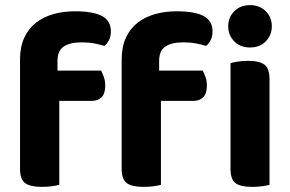

<svg xmlns="http://www.w3.org/2000/svg" viewBox="-20 -721 1131 748"><path d="M204 -446H374Q379 -436 384.5 -421Q390 -406 390 -388Q390 -356 375.5 -342Q361 -328 338 -328H211V-1Q201 2 183 4.5Q165 7 143 7Q98 7 78 -7.5Q58 -22 58 -64V-489Q58 -538 74.5 -574Q91 -610 120 -632.5Q149 -655 188 -666Q227 -677 272 -677Q343 -677 377.5 -658.5Q412 -640 412 -598Q412 -579 404.5 -564.5Q397 -550 387 -542Q368 -548 346.5 -552Q325 -556 298 -556Q252 -556 228 -539.5Q204 -523 204 -484ZM600 -446H770Q775 -436 780.5 -421Q786 -406 786 -388Q786 -356 771.5 -342Q757 -328 734 -328H607V-1Q597 2 579 4.5Q561 7 539 7Q494 7 474 -7.5Q454 -22 454 -64V-489Q454 -538 470.5 -574Q487 -610 516 -632.5Q545 -655 584 -666Q623 -677 668 -677Q739 -677 773.5 -658.5Q808 -640 808 -598Q808 -579 800.5 -564.5Q793 -550 783 -542Q764 -548 742.5 -552Q721 -556 694 -556Q648 -556 624 -539.5Q600 -523 600 -484ZM1030 -1Q1020 2 1002 4.5Q984 7 962 7Q917 7 897.5 -7.5Q878 -22 878 -64V-475Q888 -478 906 -481Q924 -484 946 -484Q991 -484 1010.5 -469Q1030 -454 1030 -412ZM869 -619Q869 -653 892.5 -677Q916 -701 954 -701Q992 -701 1015.5 -677Q1039 -653 1039 -619Q1039 -584 1015.5 -560Q992 -536 954 -536Q916 -536 892.5 -560Q869 -584 869 -619Z"/></svg>

Font: Baloo Tammudu 2
Style: Bold
Weight: 700
Designer: Maithili Shingre, Omkar Shende and Ek Type
Foundry: Ek Type
Version: Version 1.640;hotconv 1.0.111;makeotfexe 2.5.65597; ttfautoh